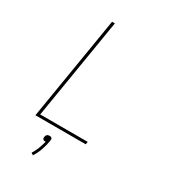

<svg xmlns="http://www.w3.org/2000/svg" viewBox="-226 -848 1052 1183"><g transform="rotate(30 300.0 -257.0)"><path d="M93 0 214 -735H234L116 -19H454L451 0ZM203 221 188 212Q203 188 213 162Q223 136 229 110H226Q222 110 217.5 109Q213 108 210 104.5Q207 101 206.5 96.5Q206 92 207 88Q208 83 209.5 79Q211 75 215 71.5Q219 68 224 67Q229 66 233 66Q237 66 241 67Q245 68 248 71.5Q251 75 251.5 79Q252 83 251 88Q246 122 234.5 156Q223 190 203 221Z"/></g></svg>

Font: Iosevka Thin Extended
Style: Italic
Weight: 100
Width: 7
Italic angle: -9°
Monospace: yes
Designer: Belleve Invis
Foundry: Belleve Invis
Version: Version 32.5.0; ttfautohint (v1.8.4)